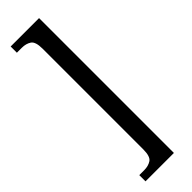

<svg xmlns="http://www.w3.org/2000/svg" viewBox="-299 -763 894 894"><g transform="rotate(-45 148.0 -316.0)"><path d="M30 128V87H63Q90 87 109 74.5Q128 62 128 15V-647Q128 -694 109 -706.5Q90 -719 63 -719H30V-760H217V128Z"/></g></svg>

Font: Noto Serif Tamil ExtraCondensed
Style: Regular
Weight: 400
Width: 2
Designer: Indian Type Foundry, Tom Grace, and the Monotype Design Team
Foundry: Monotype Imaging Inc.
Version: Version 2.004; ttfautohint (v1.8.4.7-5d5b)